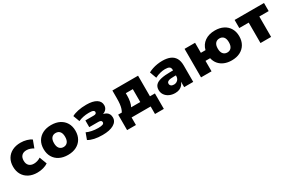

<svg xmlns="http://www.w3.org/2000/svg" viewBox="120 -1647 4363 2914"><g transform="rotate(-30 2301.5 -190.0)"><path d="M324 11Q241 11 178.5 -21Q116 -53 81.5 -112Q47 -171 47 -251Q47 -331 81.5 -389.5Q116 -448 178.5 -480Q241 -512 325 -512Q380 -512 431.5 -497.5Q483 -483 514 -459L466 -330Q441 -347 409.5 -357.5Q378 -368 347 -368Q293 -368 262.5 -337.5Q232 -307 232 -250Q232 -194 262.5 -163.5Q293 -133 347 -133Q377 -133 409 -143Q441 -153 465 -170L514 -41Q482 -18 431 -3.5Q380 11 324 11Z M862 11Q777 11 714 -21Q651 -53 616.5 -112Q582 -171 582 -251Q582 -331 616.5 -389.5Q651 -448 714 -480Q777 -512 861 -512Q947 -512 1009.5 -480Q1072 -448 1106.5 -389.5Q1141 -331 1141 -251Q1141 -171 1106.5 -112Q1072 -53 1009.5 -21Q947 11 862 11ZM862 -127Q907 -127 933 -158.5Q959 -190 959 -251Q959 -312 933 -342.5Q907 -373 861 -373Q816 -373 790 -342.5Q764 -312 764 -251Q764 -190 790.5 -158.5Q817 -127 862 -127Z M1467 11Q1388 11 1326 -2.5Q1264 -16 1221 -42L1262 -154Q1298 -136 1351.5 -125Q1405 -114 1461 -114Q1513 -114 1539 -123.5Q1565 -133 1565 -157Q1565 -176 1551 -185Q1537 -194 1507 -194H1349V-312H1495Q1520 -312 1532.5 -320.5Q1545 -329 1545 -347Q1545 -366 1525 -376Q1505 -386 1453 -386Q1398 -386 1350 -375.5Q1302 -365 1266 -348L1224 -460Q1267 -484 1332.5 -498Q1398 -512 1479 -512Q1592 -512 1652.5 -474.5Q1713 -437 1713 -370Q1713 -329 1689 -300.5Q1665 -272 1622 -259V-263Q1659 -257 1684 -241Q1709 -225 1721.5 -200.5Q1734 -176 1734 -142Q1734 -71 1663.5 -30Q1593 11 1467 11Z M1824 132V-139H1888Q1904 -167 1913 -197.5Q1922 -228 1926.5 -268.5Q1931 -309 1931 -365V-500H2381V-139H2468V132H2313V0H1979V132ZM2050 -137H2210V-363H2087V-317Q2087 -269 2078 -220Q2069 -171 2050 -137Z M2740 11Q2683 11 2638 -10.5Q2593 -32 2567.5 -69.5Q2542 -107 2542 -155Q2542 -208 2572 -240.5Q2602 -273 2668 -288.5Q2734 -304 2840 -304H2902V-217H2847Q2815 -217 2791.5 -214.5Q2768 -212 2752 -205.5Q2736 -199 2728 -188.5Q2720 -178 2720 -163Q2720 -139 2738 -124.5Q2756 -110 2788 -110Q2813 -110 2834.5 -122Q2856 -134 2868.5 -155.5Q2881 -177 2881 -206V-313Q2881 -352 2858 -367Q2835 -382 2784 -382Q2746 -382 2700 -371Q2654 -360 2605 -335L2562 -452Q2596 -471 2636.5 -484.5Q2677 -498 2721.5 -505Q2766 -512 2810 -512Q2891 -512 2946 -488.5Q3001 -465 3030 -415.5Q3059 -366 3059 -286V0H2900V-95Q2888 -62 2866.5 -38.5Q2845 -15 2814 -2Q2783 11 2740 11Z M3732 11Q3660 11 3603.5 -12.5Q3547 -36 3510.5 -79.5Q3474 -123 3461 -183H3380V0H3196V-500H3380V-324H3461Q3483 -412 3554 -462Q3625 -512 3732 -512Q3817 -512 3879.5 -480Q3942 -448 3976.5 -389.5Q4011 -331 4011 -251Q4011 -171 3976.5 -112Q3942 -53 3879.5 -21Q3817 11 3732 11ZM3732 -127Q3777 -127 3803 -158.5Q3829 -190 3829 -251Q3829 -312 3803.5 -342.5Q3778 -373 3732 -373Q3687 -373 3660.5 -342.5Q3634 -312 3634 -251Q3634 -190 3660.5 -158.5Q3687 -127 3732 -127Z M4238 0V-358H4073V-500H4588V-358H4424V0Z"/></g></svg>

Font: Nunito Sans 9pt Black
Style: Regular
Weight: 900
Version: Version 3.101;gftools[0.9.27]